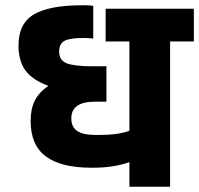

<svg xmlns="http://www.w3.org/2000/svg" viewBox="-20 -707 754 727"><path d="M714 -674V-550H624V0H470V-93Q409 -72 334 -72H324Q212 -72 154 -114.5Q96 -157 96 -249Q96 -294 111.5 -325.5Q127 -357 163 -382Q103 -404 76.5 -440Q50 -476 50 -535Q50 -618 108.5 -652.5Q167 -687 290 -687H302Q319 -687 333 -685V-561Q313 -563 302 -563H290Q245 -563 224.5 -552.5Q204 -542 204 -512Q204 -478 233.5 -467Q263 -456 330 -456H383V-322H340Q250 -322 250 -259Q250 -226 272.5 -211Q295 -196 340 -196H358Q427 -196 470 -212V-550H380V-674Z"/></svg>

Font: Biryani Black
Style: Regular
Weight: 900
Designer: Dan Reynolds and Mathieu Reguer
Foundry: Dan Reynolds and Mathieu Reguer
Version: Version 1.004; ttfautohint (v1.1) -l 5 -r 5 -G 72 -x 0 -D la